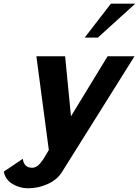

<svg xmlns="http://www.w3.org/2000/svg" viewBox="-110 -800 741 1024"><path d="M611.3 -780.3H481.4L341.8 -599.6H412.1ZM607.4 -500H463.9L268.6 -179.7L237.3 -500H84L150.4 0C148.4 2.6 144.4 9.4 138.2 20.5C132 31.6 126.8 40.4 122.6 46.9C118.3 53.4 112.8 60.9 106 69.3C99.1 77.8 92 84.1 84.5 88.4C77 92.6 69.3 94.7 61.5 94.7C32.2 94.7 15.6 78.8 11.7 46.9L-89.8 115.2C-84.6 143.2 -69.3 165 -43.9 180.7C-18.6 196.3 9.4 204.1 40 204.1C75.8 204.1 110.5 196.6 144 181.6C177.6 166.7 203.1 145.2 220.7 117.2Z"/></svg>

Font: FreeUniversal
Style: BoldItalic
Weight: 700
Italic angle: -11°
Version: Version 1.001